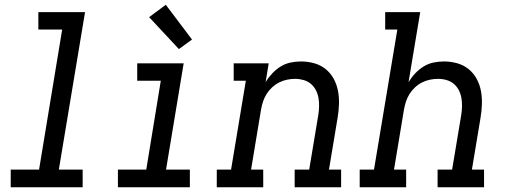

<svg xmlns="http://www.w3.org/2000/svg" viewBox="-20 -786 2140 806"><path d="M25 0V-74H144L241 -662H141V-735H337L227 -74H327V0Z M475 0V-74H594L655 -447H556V-520H751L677 -74H777V0ZM731 -580 606 -714 676 -766 786 -620Z M890 0V-74H950L1012 -447H961V-520H1108L1095 -441Q1107 -461 1123 -478Q1139 -495 1158.5 -507Q1178 -519 1200 -523.5Q1222 -528 1244 -528Q1272 -528 1299 -520.5Q1326 -513 1347 -496Q1368 -479 1381 -455Q1394 -431 1399 -404Q1404 -377 1403 -348Q1402 -319 1397 -290L1361 -74H1412V0H1217V-74H1278L1316 -302Q1319 -321 1319.5 -339Q1320 -357 1317 -374.5Q1314 -392 1306 -407.5Q1298 -423 1285 -434Q1272 -445 1254.5 -450Q1237 -455 1219 -455Q1202 -455 1185 -451.5Q1168 -448 1152 -440Q1136 -432 1122.5 -419.5Q1109 -407 1099.5 -392Q1090 -377 1084.5 -360.5Q1079 -344 1076 -327L1034 -74H1085V0Z M1490 0V-74H1550L1648 -662H1597V-735H1744L1695 -441Q1707 -461 1723 -478Q1739 -495 1758.5 -507Q1778 -519 1800 -523.5Q1822 -528 1844 -528Q1872 -528 1899 -520.5Q1926 -513 1947 -496Q1968 -479 1981 -455Q1994 -431 1999 -404Q2004 -377 2003 -348Q2002 -319 1997 -290L1961 -74H2012V0H1817V-74H1878L1916 -302Q1919 -321 1919.5 -339Q1920 -357 1917 -374.5Q1914 -392 1906 -407.5Q1898 -423 1885 -434Q1872 -445 1854.5 -450Q1837 -455 1819 -455Q1802 -455 1785 -451.5Q1768 -448 1752 -440Q1736 -432 1722.5 -419.5Q1709 -407 1699.5 -392Q1690 -377 1684.5 -360.5Q1679 -344 1676 -327L1634 -74H1685V0Z"/></svg>

Font: Iosevka Etoile Oblique
Style: Regular
Weight: 400
Italic angle: -9°
Designer: Belleve Invis
Foundry: Belleve Invis
Version: Version 15.5.2; ttfautohint (v1.8.4)